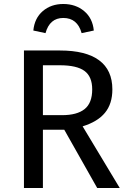

<svg xmlns="http://www.w3.org/2000/svg" viewBox="-20 -942 645 962"><path d="M302 -292H195V0H100V-689H281Q410 -689 476.5 -640Q543 -591 543 -494Q543 -422 506 -377Q469 -332 394 -309L580 0H467ZM291 -365Q366 -365 404 -395.5Q442 -426 442 -494Q442 -558 403.5 -586.5Q365 -615 280 -615H195V-365ZM450 -789 389 -776Q368 -852 297 -852Q229 -852 208 -776L147 -789Q153 -851 194.5 -886.5Q236 -922 297 -922Q359 -922 401.5 -886.5Q444 -851 450 -789Z"/></svg>

Font: Fira Sans
Style: Regular
Weight: 400
Designer: bBox Type GmbH & Carrois Corporate GbR & Edenspiekermann AG
Foundry: bBox Type GmbH & Carrois Corporate GbR & Edenspiekermann AG
Version: Version 4.301